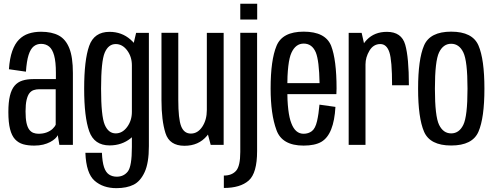

<svg xmlns="http://www.w3.org/2000/svg" viewBox="-20 -771 2630 1022"><path d="M162 4Q188.5 4 209.8 -1.2Q231 -6.5 247 -15Q263 -23.5 273.2 -33Q283.5 -42.5 287.5 -51.5L296 0H368V-382.5Q368 -466.5 349 -514.2Q330 -562 292.8 -582Q255.5 -602 198.5 -602Q162 -602 132.5 -592.2Q103 -582.5 81 -560.2Q59 -538 45.2 -499.2Q31.5 -460.5 27.5 -402.5L118 -389.5Q122 -446.5 132.2 -478.5Q142.5 -510.5 159.2 -524Q176 -537.5 198.5 -537.5Q224 -537.5 241.5 -523.2Q259 -509 268.2 -475.5Q277.5 -442 277.5 -384V-350H157Q124 -350 99 -342Q74 -334 57.5 -314.5Q41 -295 32.8 -261Q24.5 -227 24.5 -174.5Q24.5 -119 33.5 -83.8Q42.5 -48.5 60.2 -29.5Q78 -10.5 103.2 -3.2Q128.5 4 162 4ZM185 -59Q170.5 -59 157.8 -63.8Q145 -68.5 135.5 -81.2Q126 -94 121 -117.2Q116 -140.5 116 -178Q116 -215.5 121.5 -239Q127 -262.5 136.5 -274.8Q146 -287 159.5 -291.5Q173 -296 188.5 -296H276.5V-107.5Q272 -96.5 259.8 -85Q247.5 -73.5 228.5 -66.2Q209.5 -59 185 -59Z M599.5 230.5Q654.5 230.5 691 212.2Q727.5 194 750 145Q772.5 96 772.5 7V-596H704.5L682 -500.5V11.5Q682 114.5 660.2 142Q638.5 169.5 601.5 169.5Q578 169.5 560.5 158Q543 146.5 533.8 118.8Q524.5 91 522.5 42.5H434.5Q438.5 151.5 483.5 191Q528.5 230.5 599.5 230.5ZM563.5 3Q628.5 3 676 -35.2Q723.5 -73.5 723.5 -130.5L682 -175.5Q682 -129.5 656.8 -95.2Q631.5 -61 596 -61Q557 -61 537.5 -107Q518 -153 518 -299Q518 -445 537.5 -490.8Q557 -536.5 596 -536.5Q631.5 -536.5 656.8 -502.8Q682 -469 682 -423.5L722.5 -464Q722.5 -518.5 675.2 -560Q628 -601.5 563 -601.5Q481 -601.5 454.5 -526.2Q428 -451 428 -299Q428 -148 454.8 -72.5Q481.5 3 563.5 3Z M1101.5 0H1170.5V-596H1081V-77ZM929 -596.5H839.5V-237.5Q839.5 -130 860.8 -62.5Q882 5 962 5Q1037 5 1081.2 -47.5Q1125.5 -100 1125.5 -165L1081 -185.5Q1081 -133 1056.8 -96.5Q1032.5 -60 996 -60Q959.5 -60 944.2 -99.2Q929 -138.5 929 -238.5Z M1171.5 229.5Q1259 229.5 1303.8 190Q1348.5 150.5 1348.5 33.5V-596.5H1259V38Q1259 113 1236.5 138.2Q1214 163.5 1171.5 163.5ZM1259 -751V-667H1349V-751Z M1596 4V-59Q1552 -59 1531 -114.5Q1509 -169 1509 -300Q1509 -442.5 1531.5 -490.5Q1554 -539 1596.5 -539Q1641 -539 1661 -492Q1679 -447.5 1681 -328.5H1499.5V-270H1770.5Q1771.5 -285 1771.5 -300.5Q1771.5 -452.5 1742.5 -527.5Q1712 -602.5 1596.5 -602.5Q1483 -602.5 1452 -527Q1420.5 -451.5 1420.5 -300Q1420.5 -163 1451.5 -79Q1481 4 1596 4ZM1596 -59V4Q1656 4 1690.5 -16Q1724.5 -36 1743 -83Q1761.5 -129.5 1765.5 -202L1680.5 -214Q1676.5 -165.5 1667.5 -126Q1658.5 -87 1640 -73Q1621.5 -59 1596 -59Z M2067 -317H2156.5Q2156.5 -464.5 2137 -533Q2117.5 -601.5 2039.5 -601.5Q1973.5 -601.5 1932.5 -559.2Q1891.5 -517 1891.5 -447.5L1925.5 -428Q1925.5 -466 1946.5 -501.2Q1967.5 -536.5 2004.5 -536.5Q2038 -536.5 2052.5 -493.2Q2067 -450 2067 -317ZM1836 0H1925.5V-505.5L1905 -596H1836Z M2381.5 3.5Q2495 3.5 2526.8 -70Q2558.5 -143.5 2558.5 -299Q2558.5 -455.5 2526.8 -529Q2495 -602.5 2381.5 -602.5Q2269 -602.5 2237.2 -529Q2205.5 -455.5 2205.5 -299Q2205.5 -143.5 2237.2 -70Q2269 3.5 2381.5 3.5ZM2381.5 -61Q2339.5 -61 2317.2 -106.5Q2295 -152 2295 -299Q2295 -446.5 2317.2 -492.2Q2339.5 -538 2381.5 -538Q2424 -538 2446.2 -492.2Q2468.5 -446.5 2468.5 -299Q2468.5 -152 2446.2 -106.5Q2424 -61 2381.5 -61Z"/></svg>

Font: Anybody Condensed
Style: Regular
Weight: 400
Width: 3
Designer: Tyler Finck
Foundry: Etcetera Type Company
Version: Version 1.113;gftools[0.9.25]